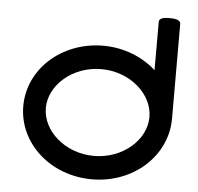

<svg xmlns="http://www.w3.org/2000/svg" viewBox="-52 -784 865 838"><g transform="rotate(5 380.5 -365.5)"><path d="M611.7 -709.7 611.7 -498.3C554.2 -550.8 471.3 -585.2 380.5 -585.2C198 -585.2 54.7 -454.6 54.7 -292.6C54.7 -130.6 198 0 380.5 0C563 0 706.3 -131.4 706.3 -294.3L705.8 -708.7C705.8 -730.6 670.7 -730.6 655.6 -730.5C642.4 -730.4 611.7 -730.3 611.7 -709.7ZM607.5 -292.6C607.5 -192.7 507.1 -102.5 380.5 -102.5C253.9 -102.5 153.5 -192.7 153.5 -292.6C153.5 -392.5 253.9 -482.7 380.5 -482.7C507.1 -482.7 607.5 -392.5 607.5 -292.6Z"/></g></svg>

Font: Hi.
Style: Black
Weight: 400
Designer: Mew Too, Robert Jablonski
Foundry: Cannot Into Space Fonts
Version: Version 1.996